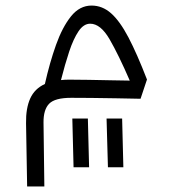

<svg xmlns="http://www.w3.org/2000/svg" viewBox="-20 -348 626 687"><path d="M77.1 319.3 73.2 92.8Q72.3 39.6 88.1 4.4Q104 -30.8 140.6 -47.4Q157.7 -123.5 180.4 -187.3Q203.1 -251 234.1 -289.6Q265.1 -328.1 307.6 -328.1Q346.2 -328.1 377.4 -300.5Q408.7 -272.9 439.5 -214.4Q470.2 -155.8 505.9 -63.5L482.9 5.4Q443.4 4.4 396.2 3.7Q349.1 2.9 306.2 2.4Q263.2 2 234.9 2Q176.3 2 155.8 23.2Q135.3 44.4 135.7 90.3L138.7 319.3ZM198.2 -61.5Q211.9 -63 227.5 -63Q258.3 -63 296.9 -62.3Q335.4 -61.5 374 -60.8Q412.6 -60.1 444.3 -59.6Q404.3 -151.9 372.1 -207.5Q339.8 -263.2 302.7 -263.2Q279.3 -263.2 261 -236.1Q242.7 -209 227.5 -163.3Q212.4 -117.7 198.2 -61.5ZM243.2 250.5 238.8 76.2H294.4L298.8 250.5ZM366.2 250.5 361.3 76.2H417L421.4 250.5Z"/></svg>

Font: Cascadia Mono PL Light
Style: Regular
Weight: 300
Monospace: yes
Designer: Aaron Bell
Foundry: Saja Typeworks
Version: Version 2404.023; ttfautohint (v1.8.4)